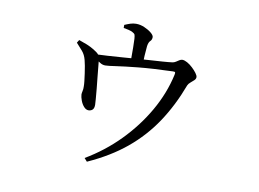

<svg xmlns="http://www.w3.org/2000/svg" viewBox="-71 -675 1142 848"><g transform="rotate(10 500.0 -251.0)"><path d="M231.2 -442.8 239.3 -456Q257.6 -450 276 -442.6Q294.3 -435.1 309 -425.9Q327.3 -414.8 333.1 -406.7Q339 -398.6 340 -382.3Q341 -376.2 342.7 -356.2Q344.4 -336.3 347.2 -310.1Q350.1 -283.9 352.6 -257.9Q355 -231.8 356.6 -212.1Q358.2 -192.4 358.2 -186.5Q358.2 -171.7 352 -165Q345.8 -158.2 334.1 -157.4Q322 -157.4 312.3 -168.4Q302.6 -179.3 297.1 -194.3Q291.5 -209.3 290.8 -220.9Q290.8 -226.9 293 -236.6Q295.3 -246.3 294.8 -256.7Q295 -266.2 293.2 -281.6Q291.4 -297.1 288.9 -314.9Q286.4 -332.7 283.6 -348.2Q280.8 -363.8 278.1 -373.2Q272.3 -396.2 259.2 -411.4Q246.2 -426.6 231.2 -442.8ZM316.4 -393.5 316.6 -406.5Q342.3 -407.7 375.4 -409.4Q408.5 -411.1 442.7 -414Q476.9 -416.9 505.2 -418.7Q531.6 -420.7 561.2 -422.6Q590.9 -424.5 618.1 -426.3Q645.2 -428.2 662.4 -430.5Q669.8 -431.7 676.7 -436.1Q683.5 -440.6 690.4 -444.9Q697.3 -449.2 703.4 -449.2Q712.8 -449.2 725.7 -442.1Q738.5 -434.9 750.2 -423.8Q761.9 -412.8 769.8 -402.1Q777.8 -391.4 777.8 -384.4Q777.8 -376.3 771 -369.9Q764.2 -363.4 755.8 -356.6Q747.3 -349.7 743.7 -341.5Q708 -246.2 657.3 -170.3Q606.6 -94.4 535.7 -35.8Q464.8 22.8 365.9 67.3L353.2 52.9Q436.5 3.7 503.3 -64.4Q570.1 -132.5 616 -212.4Q661.9 -292.4 680.6 -377.7Q682.6 -387.1 681 -389.4Q679.4 -391.7 671 -391.5Q578.2 -388.5 516.3 -382.2Q454.5 -375.9 419.6 -370.7Q384.8 -365.4 371.9 -365.4Q359.2 -365.4 348.1 -372.7Q337.1 -380.1 316.4 -393.5ZM423.5 -542.7V-556.4Q436.7 -562.2 449.2 -566.3Q461.7 -570.4 475 -570.4Q493.5 -570.4 512 -562.4Q530.5 -554.5 543.6 -543.8Q556.6 -533.2 556.6 -524.6Q556.6 -512.9 549.1 -506.1Q541.6 -499.3 539 -481.3Q537.4 -464.5 535.6 -437.8Q533.9 -411.1 533.9 -395.5L479.7 -394Q479.7 -400 479.7 -421.1Q479.7 -442.2 479.6 -466.2Q479.5 -490.3 478.5 -503.8Q477.5 -517 475.6 -521.9Q473.7 -526.9 464.5 -531.5Q456.9 -535.6 446.1 -538.2Q435.3 -540.8 423.5 -542.7Z"/></g></svg>

Font: Noto Serif SC
Style: Regular
Weight: 200
Designer: Ryoko NISHIZUKA 西塚涼子 (kana & ideographs); Frank Grießhammer (Latin, Greek & Cyrillic); Wenlong ZHANG 张文龙 (bopomofo); San
Foundry: Adobe
Version: Version 2.001;hotconv 1.1.0;makeotfexe 2.6.0